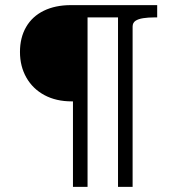

<svg xmlns="http://www.w3.org/2000/svg" viewBox="-20 -730 677 750"><path d="M322 0V-710H257Q196 -710 151 -688Q106 -666 82 -624.5Q58 -583 58 -527Q58 -471 83 -427Q108 -383 153.5 -358.5Q199 -334 260 -334H265V0ZM474 -710H293V-662H474ZM498 0V-626Q498 -641 509 -648.5Q520 -656 539.5 -659Q559 -662 583 -662H594V-710H441V0Z"/></svg>

Font: Roboto Serif 20pt Light
Style: Regular
Weight: 300
Version: Version 1.008